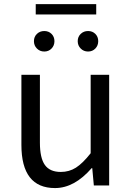

<svg xmlns="http://www.w3.org/2000/svg" viewBox="-20 -910 646 942"><path d="M250 12.7Q85 12.7 85 -199.2V-543H175.8V-210Q175.8 -134.8 200.2 -100.6Q224.6 -66.4 278.3 -66.4Q319.3 -66.4 352.5 -87.4Q385.7 -108.4 424.8 -158.2V-543H515.6V0H440.4L432.6 -85H429.7Q344.7 12.7 250 12.7ZM232.9 -671.9Q218.8 -657.2 197.3 -657.2Q175.8 -657.2 161.1 -671.9Q146.5 -686.5 146.5 -708Q146.5 -729.5 161.1 -743.7Q175.8 -757.8 197.3 -757.8Q218.8 -757.8 232.9 -743.7Q247.1 -729.5 247.1 -708Q247.1 -686.5 232.9 -671.9ZM155.3 -838.9V-889.6H452.1V-838.9ZM447.8 -671.9Q433.6 -657.2 412.1 -657.2Q390.6 -657.2 376 -671.9Q361.3 -686.5 361.3 -708Q361.3 -729.5 376 -743.7Q390.6 -757.8 412.1 -757.8Q433.6 -757.8 447.8 -743.7Q461.9 -729.5 461.9 -708Q461.9 -686.5 447.8 -671.9Z"/></svg>

Font: GenYoGothic TW TTF Regular
Style: Regular
Weight: 400
Version: Version 1.300